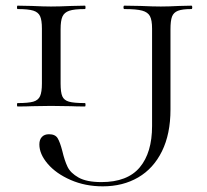

<svg xmlns="http://www.w3.org/2000/svg" viewBox="-20 -645 730 678"><path d="M280 -281Q282 -281 282 -275Q282 -269 280 -269Q249 -269 231 -270L160 -271L93 -270Q74 -269 42 -269Q40 -269 40 -275Q40 -281 42 -281Q80 -281 97.5 -286Q115 -291 121.5 -305.5Q128 -320 128 -350V-544Q128 -574 121.5 -588Q115 -602 97.5 -607.5Q80 -613 42 -613Q40 -613 40 -619Q40 -625 42 -625L93 -624Q135 -622 160 -622Q189 -622 233 -624L280 -625Q282 -625 282 -619Q282 -613 280 -613Q242 -613 224.5 -607Q207 -601 200.5 -586.5Q194 -572 194 -542V-350Q194 -319 200 -305Q206 -291 223.5 -286Q241 -281 280 -281ZM656 -613Q624 -613 608.5 -607Q593 -601 587.5 -586.5Q582 -572 582 -542V-258Q582 -172 552 -111Q522 -50 468 -18.5Q414 13 343 13Q281 13 229.5 -9.5Q178 -32 148.5 -66.5Q119 -101 119 -135Q119 -152 128 -161.5Q137 -171 153 -171Q175 -171 183.5 -157Q192 -143 200 -112Q208 -78 218.5 -56Q229 -34 257.5 -18Q286 -2 338 -2Q430 -2 473.5 -54Q517 -106 517 -200V-544Q517 -574 509.5 -588Q502 -602 482 -607.5Q462 -613 419 -613Q416 -613 416 -619Q416 -625 419 -625L477 -624Q521 -622 548 -622Q575 -622 613 -624L656 -625Q659 -625 659 -619Q659 -613 656 -613Z"/></svg>

Font: Cormorant Unicase
Style: Regular
Weight: 400
Designer: Christian Thalmann (Catharsis Fonts)
Foundry: Catharsis Fonts
Version: Version 4.000